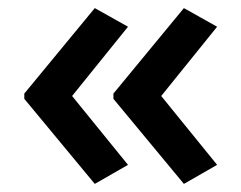

<svg xmlns="http://www.w3.org/2000/svg" viewBox="-20 -505 596 474"><path d="M214 -51 296 -98 158 -268 296 -439 214 -485 40 -274V-261ZM434 -51 516 -98 378 -268 516 -439 434 -485 260 -274V-261Z"/></svg>

Font: OpenSansMMV
Style: Semibold
Weight: 600
Designer: Steve Matteson
Foundry: Ascender Corporation
Version: Version 6.000